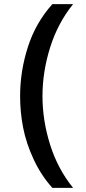

<svg xmlns="http://www.w3.org/2000/svg" viewBox="-20 -744 413 927"><path d="M232.9 163.1Q178.2 102.5 142.3 25.1Q106.4 -52.2 91.8 -127Q77.1 -201.7 77.1 -279.8Q77.1 -400.4 114.7 -517.3Q152.3 -634.3 232.9 -724.1H333Q259.3 -633.3 222.2 -515.4Q185.1 -397.5 185.1 -279.8Q185.1 -162.1 222.2 -44.7Q259.3 72.8 333 163.1Z"/></svg>

Font: TASA Orbiter Text Medium
Style: Regular
Weight: 500
Designer: Weizhong Zhang
Version: Version 1.000;Glyphs 3.1.2 (3151)